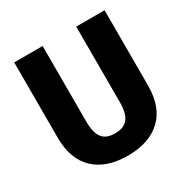

<svg xmlns="http://www.w3.org/2000/svg" viewBox="-169 -885 1022 1046"><g transform="rotate(-30 342.0 -362.0)"><path d="M626.5 -264.6Q626.5 -128.4 551.3 -57.9Q476.1 12.7 341.8 12.7Q207.5 12.7 132.8 -57.9Q58.1 -128.4 58.1 -264.6V-737.3H236.8V-260.7Q236.8 -192.4 261.2 -159.9Q285.6 -127.4 341.8 -127.4Q398.4 -127.4 423.3 -160.2Q448.2 -192.9 448.2 -260.7V-737.3H626.5Z"/></g></svg>

Font: Epilogue ExtraBold
Style: Regular
Weight: 800
Designer: Tyler Finck
Foundry: Etcetera Type Co
Version: Version 2.112